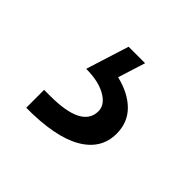

<svg xmlns="http://www.w3.org/2000/svg" viewBox="-76 -75 378 378"><g transform="rotate(45 113.0 114.0)"><path d="M48.8 177.7Q137.7 177.7 137.7 131.8Q137.7 113.8 116.7 101.8Q95.7 89.8 61.5 89.8L89.8 0H135.7L117.7 57.1Q153.8 65.9 174.1 86.4Q194.3 106.9 194.3 137.7Q194.3 181.2 153.3 204.6Q112.3 228 32.2 227.5V177.7Z"/></g></svg>

Font: Reddit Sans Vanilla
Style: Regular
Weight: 400
Designer: Stephen Hutchings
Foundry: Reddit
Version: Version 1.013